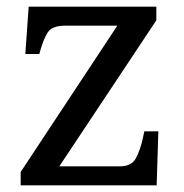

<svg xmlns="http://www.w3.org/2000/svg" viewBox="-20 -556 551 576"><path d="M42 0V-40L332 -479H176Q136 -479 123 -458.5Q110 -438 99 -398L98 -394H56L66 -536H449V-495L158 -57H340Q375 -57 388 -82Q401 -107 408 -139L413 -162H455L450 0Z"/></svg>

Font: Noto Serif Hebrew
Style: Regular
Weight: 400
Designer: Monotype Design Team
Foundry: Monotype Imaging Inc.
Version: Version 2.003